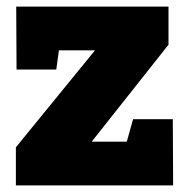

<svg xmlns="http://www.w3.org/2000/svg" viewBox="-20 -560 567 580"><path d="M502 -200 503 0H28V-115L267 -408H158L150 -350H30L29 -540H489V-425L257 -132H363L382 -200Z"/></svg>

Font: Bitter Black
Style: Regular
Weight: 900
Designer: Sol Matas, and Bitter project Authors
Foundry: Sol Matas
Version: Version 2.001